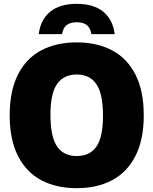

<svg xmlns="http://www.w3.org/2000/svg" viewBox="-20 -971 800 1001"><path d="M30.5 -370Q30.5 -497 73.5 -582Q116.5 -667 195 -708.5Q273.5 -750 380 -750Q486.5 -750 565 -708.2Q643.5 -666.5 686.5 -581.5Q729.5 -496.5 729.5 -370Q729.5 -243.5 686.5 -158.5Q643.5 -73.5 565 -31.8Q486.5 10 380 10Q273.5 10 195.2 -31.5Q117 -73 73.8 -158Q30.5 -243 30.5 -370ZM517 -366Q517 -481 482.8 -531.8Q448.5 -582.5 380 -582.5Q312 -582.5 277.5 -533Q243 -483.5 243 -374Q243 -258.5 277.2 -208Q311.5 -157.5 380 -157.5Q448.5 -157.5 482.8 -207Q517 -256.5 517 -366ZM380 -951Q468.5 -951 518.8 -909.5Q569 -868 578 -793H456.5Q451.5 -825 432.8 -840Q414 -855 380 -855Q346 -855 327.2 -840Q308.5 -825 303.5 -793H182Q191 -868 241.2 -909.5Q291.5 -951 380 -951Z"/></svg>

Font: Encode Sans Semi Condensed Black
Style: Regular
Weight: 900
Width: 4
Designer: Multiple Designers
Foundry: Impallari Type
Version: Version 2.000